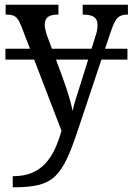

<svg xmlns="http://www.w3.org/2000/svg" viewBox="-20 -556 563 815"><path d="M3 -303V-349H521V-303ZM34 192Q81 192 114.5 178Q148 164 172 138.5Q196 113 212.5 77.5Q229 42 241 -1L72 -441Q64 -463 55.5 -474.5Q47 -486 36 -490Q25 -494 7 -494H4V-536H228V-494H225Q196 -494 183 -483.5Q170 -473 170 -452Q170 -442 172.5 -430.5Q175 -419 180 -404L244 -232Q254 -205 263 -177.5Q272 -150 278.5 -126Q285 -102 288 -85Q294 -113 304 -143.5Q314 -174 324 -206L385 -402Q390 -415 392 -427.5Q394 -440 394 -450Q394 -474 379 -484Q364 -494 334 -494H331V-536H523V-494H520Q503 -494 491 -488.5Q479 -483 469.5 -467Q460 -451 449 -418L309 1Q285 74 263 120Q241 166 214 192Q187 218 146 228.5Q105 239 43 239H34Z"/></svg>

Font: Noto Serif SemiCondensed
Style: Regular
Weight: 400
Width: 4
Designer: Monotype Design Team
Foundry: Monotype Imaging Inc.
Version: Version 2.013